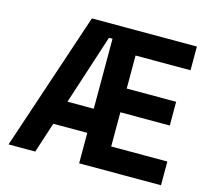

<svg xmlns="http://www.w3.org/2000/svg" viewBox="-101 -819 1023 938"><g transform="rotate(15 410.5 -350.0)"><path d="M375 0H789V-120H505V-293H755V-413H505V-580H783V-700H252L18 0H153L203 -154H375ZM242 -276 357 -630H375V-276Z"/></g></svg>

Font: Meta Space
Style: Bold
Weight: 700
Designer: Meta Pool / Florian Karsten
Foundry: Meta Pool / Florian Karsten
Version: Version 2.000;Glyphs 3.1.1 (3137)